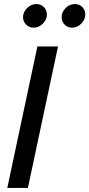

<svg xmlns="http://www.w3.org/2000/svg" viewBox="-20 -930 442 950"><path d="M16 0 165 -700H267L118 0ZM147 -793Q125 -793 109.5 -808Q94 -823 94 -845Q94 -870 114 -890Q134 -910 160 -910Q182 -910 197 -895Q212 -880 212 -858Q212 -833 192 -813Q172 -793 147 -793ZM337 -793Q315 -793 300 -808Q285 -823 285 -845Q285 -870 304.5 -890Q324 -910 351 -910Q373 -910 387.5 -895Q402 -880 402 -858Q402 -833 382 -813Q362 -793 337 -793Z"/></svg>

Font: Red Hat Display Medium
Style: Italic
Weight: 500
Italic angle: -12°
Designer: Pentagram / MCKL
Foundry: Pentagram / MCKL
Version: Version 1.003; Red Hat Display Medium Italic